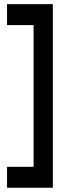

<svg xmlns="http://www.w3.org/2000/svg" viewBox="-20 -770 333 926"><path d="M14 135.5V34.5H142V-649H14V-750H235V135.5Z"/></svg>

Font: Cabin Condensed Medium
Style: Regular
Weight: 500
Width: 3
Designer: Pablo Impallari
Foundry: Pablo Impallari. http://www.impallari.com Igino Marini. http://www.ikern.com
Version: Version 3.001; ttfautohint (v1.8.3)